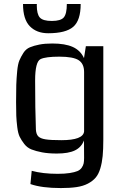

<svg xmlns="http://www.w3.org/2000/svg" viewBox="-20 -767 613 961"><path d="M60.5 0ZM497.1 -535.6V-67.9Q497.1 -19.5 493.9 13.7Q490.7 46.9 482.2 75.7Q473.6 104.5 459 121.8Q444.3 139.2 420.2 151.9Q396 164.6 363.3 169.4Q330.6 174.3 284.7 174.3Q189 174.3 132.3 154.3L138.7 87.9Q193.4 103 268.6 103Q304.2 103 328.9 99.1Q353.5 95.2 367.4 89.4Q381.3 83.5 388.9 72.5Q396.5 61.5 398.7 50.8Q400.9 40 400.9 23.4L400.4 -64Q387.2 -29.8 355 -14.2Q322.8 1.5 264.2 1.5Q222.2 1.5 190.9 -4.4Q159.7 -10.3 137.7 -19Q115.7 -27.8 101.3 -46.6Q86.9 -65.4 78.6 -82.3Q70.3 -99.1 66.4 -130.6Q62.5 -162.1 61.5 -187.3Q60.5 -212.4 60.5 -255.9Q60.5 -311 61.5 -342.3Q62.5 -373.5 65.9 -409.9Q69.3 -446.3 77.1 -464.8Q85 -483.4 97.4 -502.7Q109.9 -522 129.9 -530.3Q149.9 -538.6 177 -543.9Q204.1 -549.3 241.7 -549.3Q305.7 -549.3 344.2 -532Q382.8 -514.6 400.4 -476.1L409.7 -535.6ZM400.9 -108.9V-406.7Q400.9 -447.8 373.8 -465.6Q346.7 -483.4 276.9 -483.4Q208.5 -483.4 183.1 -471.2Q155.8 -458 155.8 -364.3Q155.8 -223.1 159.7 -118.2Q161.1 -95.2 171.6 -84.5Q182.1 -73.7 207.5 -69.6Q232.9 -65.4 287.1 -65.4Q396 -65.4 400.9 -108.9ZM95.2 -747.1H164.6Q164.1 -745.6 164.1 -741.2Q164.1 -696.3 179.4 -679.2Q194.8 -662.1 239.3 -662.1Q284.2 -662.1 299.3 -679.9Q314.5 -697.8 314.5 -747.1H383.8Q383.8 -664.6 346.4 -632.6Q309.1 -600.6 221.2 -600.6Q163.6 -600.6 129.4 -635.5Q95.2 -670.4 95.2 -747.1Z"/></svg>

Font: Coda
Style: Regular
Weight: 400
Designer: vernon adams
Foundry: vernon adams
Version: Version 2.001; ttfautohint (v0.8) -r 50 -G 200 -x